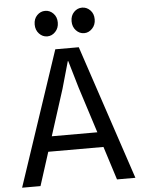

<svg xmlns="http://www.w3.org/2000/svg" viewBox="-61 -986 767 1034"><g transform="rotate(-5 322.0 -469.0)"><path d="M16 0 259 -727H386L628.5 0H529L459.5 -218.5L513.5 -180.5H142.5L179.5 -262H487.5L458 -223.5L366 -511L323 -657.5H320.5L279 -511L115.5 0ZM222.5 -800Q197 -800 178.5 -819.8Q160 -839.5 160 -869.5Q160 -900 178.5 -919Q197 -938 222.5 -938Q247.5 -938 266.2 -919Q285 -900 285 -869.5Q285 -839.5 266.2 -819.8Q247.5 -800 222.5 -800ZM422 -800Q396.5 -800 378 -819.8Q359.5 -839.5 359.5 -869.5Q359.5 -900 378 -919Q396.5 -938 422 -938Q447 -938 465.8 -919Q484.5 -900 484.5 -869.5Q484.5 -839.5 465.5 -819.8Q446.5 -800 422 -800Z"/></g></svg>

Font: Spline Sans
Style: Regular
Weight: 400
Designer: Eben Sorkin, Mirko Velimirovic
Foundry: Sorkin Type
Version: Version 1.001